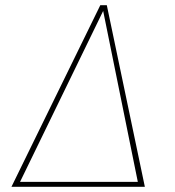

<svg xmlns="http://www.w3.org/2000/svg" viewBox="-20 -717 670 737"><path d="M24 0 365 -697H390L536 0ZM57 -19H509L376 -675Z"/></svg>

Font: Hanken Grotesk Thin
Style: Italic
Weight: 250
Italic angle: -8°
Designer: Alfredo Marco Pradil
Foundry: Hanken Design Co.
Version: Version 3.013